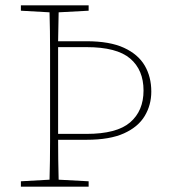

<svg xmlns="http://www.w3.org/2000/svg" viewBox="-20 -697 633 717"><path d="M167 -310V-367Q167 -438 167 -509.5Q167 -581 165 -651L58 -657V-677H311V-657L199 -651Q198 -624 198 -597Q198 -570 197 -543H303Q390 -543 443 -518.5Q496 -494 520.5 -452Q545 -410 545 -355Q545 -305 520.5 -264Q496 -223 443 -199Q390 -175 303 -175H197Q197 -138 197.5 -101Q198 -64 199 -26L311 -20V0H58V-20L165 -26Q167 -97 167 -168Q167 -239 167 -310ZM197 -310Q197 -282 197 -254Q197 -226 197 -197H303Q416 -197 466 -240Q516 -283 516 -359Q516 -436 466 -478.5Q416 -521 303 -521H197Q197 -483 197 -444Q197 -405 197 -367Z"/></svg>

Font: Source Serif Pro ExtraLight
Style: Regular
Weight: 200
Designer: Frank Grießhammer
Foundry: Adobe Systems Incorporated
Version: Version 3.001;hotconv 1.0.111;makeotfexe 2.5.65597